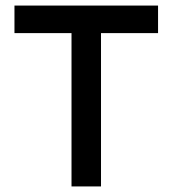

<svg xmlns="http://www.w3.org/2000/svg" viewBox="-20 -670 620 690"><path d="M237 0V-551H32V-650H548V-551H343V0Z"/></svg>

Font: Sometype Mono SemiBold
Style: Regular
Weight: 600
Designer: Ryoichi Tsunekawa
Foundry: Dharma Type
Version: Version 1.001